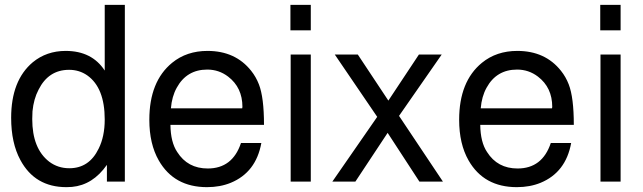

<svg xmlns="http://www.w3.org/2000/svg" viewBox="-20 -749 2652 792"><path d="M495 -729V0H421V-69Q363 14 277 22Q266 23 254 23Q124 23 64 -89Q26 -159 26 -263Q26 -417 115 -492Q172 -539 251 -539Q359 -539 412 -458V-729ZM265 -461Q180 -461 139 -379Q119 -341 114 -290Q113 -275 113 -258Q113 -136 183 -82Q219 -55 266 -55Q348 -55 387 -136Q412 -186 412 -256Q412 -387 340 -438Q307 -461 265 -461Z M1069 -234H683Q684 -162 711 -122Q754 -54 837 -54Q939 -54 974 -159H1058Q1036 -38 932 5Q888 23 834 23Q698 23 635 -87Q596 -155 596 -255Q596 -413 690 -490Q750 -539 836 -539Q951 -539 1016 -457Q1036 -432 1048 -401Q1069 -347 1069 -234ZM685 -302H979L980 -308Q980 -388 921 -433Q883 -462 835 -462Q750 -462 709 -387Q689 -351 685 -302Z M1262 -524V0H1179V-524ZM1262 -729V-624H1178V-729Z M1626 -271 1807 0H1710L1579 -201L1446 0H1351L1536 -267L1361 -524H1456L1582 -334L1708 -524H1802Z M2347 -234H1961Q1962 -162 1989 -122Q2032 -54 2115 -54Q2217 -54 2252 -159H2336Q2314 -38 2210 5Q2166 23 2112 23Q1976 23 1913 -87Q1874 -155 1874 -255Q1874 -413 1968 -490Q2028 -539 2114 -539Q2229 -539 2294 -457Q2314 -432 2326 -401Q2347 -347 2347 -234ZM1963 -302H2257L2258 -308Q2258 -388 2199 -433Q2161 -462 2113 -462Q2028 -462 1987 -387Q1967 -351 1963 -302Z M2540 -524V0H2457V-524ZM2540 -729V-624H2456V-729Z"/></svg>

Font: SolaimanLipi Normal
Style: Regular
Weight: 400
Designer: Solaiman Karim
Foundry: Ekushey
Version: Designed by Solaiman Karim | Developed Version 2.002 : Al Ma